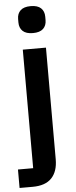

<svg xmlns="http://www.w3.org/2000/svg" viewBox="-69 -814 420 1057"><g transform="rotate(-5 140.5 -286.0)"><path d="M68 -698V-717Q68 -747 86.5 -764.5Q105 -782 143 -782Q181 -782 199.5 -764.5Q218 -747 218 -717V-698Q218 -668 199.5 -650.5Q181 -633 143 -633Q105 -633 86.5 -650.5Q68 -668 68 -698ZM-5 210V108H79V-547H207V70Q207 137 172.5 173.5Q138 210 67 210Z"/></g></svg>

Font: IBM Plex Sans JP SemiBold
Style: Regular
Weight: 600
Designer: Mike Abbink; Paul van der Laan; Pieter van Rosmalen; Wujin Sim; Yejin Wi; Jinhee Kim; Boomi Park; Yona Kim; Kichan Ma
Foundry: Sandoll Inc.
Version: Version 1.001